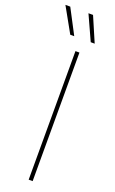

<svg xmlns="http://www.w3.org/2000/svg" viewBox="-218 -981 611 1021"><g transform="rotate(20 87.5 -470.0)"><path d="M118.2 -727.5V0H95.7V-727.5ZM155.8 -799.8 91.8 -940.4H117.7L178.2 -799.8ZM40 -799.8 -38.6 -940.4H-11.2L62.5 -799.8Z"/></g></svg>

Font: Inter 24pt Thin
Style: Regular
Weight: 250
Designer: Rasmus Andersson
Foundry: rsms
Version: Version 4.001;git-66647c0bb